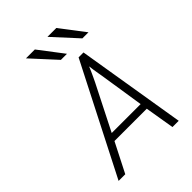

<svg xmlns="http://www.w3.org/2000/svg" viewBox="-260 -1041 1162 1162"><g transform="rotate(-45 321.0 -460.5)"><path d="M54 0 411.5 -700H453.5L568.5 0H515L483.5 -188.5H207L111 0ZM229.5 -234.5H477L432.5 -522Q431 -530.5 427.8 -549Q424.5 -567.5 421.8 -586.5Q419 -605.5 418 -616.5Q414 -605.5 405.2 -586.5Q396.5 -567.5 388 -549.2Q379.5 -531 375.5 -523ZM325 -765 182 -921H258L377 -765ZM509 -765 366 -921H442L561 -765Z"/></g></svg>

Font: Overpass ExtraLight
Style: Italic
Weight: 250
Italic angle: -10°
Designer: Delve Withrington, Dave Bailey, Thomas Jockin
Foundry: Delve Fonts LLC
Version: Version 4.000